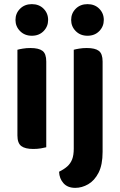

<svg xmlns="http://www.w3.org/2000/svg" viewBox="-20 -713 580 928"><path d="M54.8 -616.6Q54.8 -648.8 77.1 -670.9Q99.3 -693 133.9 -693Q168.7 -693 190.7 -670.9Q212.6 -648.8 212.6 -616.6Q212.6 -585 190.7 -562.6Q168.7 -540.2 133.9 -540.2Q99.3 -540.2 77.1 -562.6Q54.8 -585 54.8 -616.6ZM64.2 -264H203.6V-1.3Q194.6 1.3 177.7 4.1Q160.7 7 140.8 7Q101.3 7 82.8 -7.1Q64.2 -21.2 64.2 -58.1ZM203.6 -192H64.2V-472.5Q73.1 -475.2 90.2 -478Q107.3 -480.9 127.2 -480.9Q167.4 -480.9 185.5 -467.1Q203.6 -453.3 203.6 -415.5ZM265.5 117Q289.5 105.3 305.2 91.3Q320.8 77.3 328.7 57.2Q336.5 37 336.5 5.6V-256.1H475.9V21.2Q475.9 83.9 456.3 122Q436.6 160.1 406.3 177.5Q376 195 343.8 195Q306.9 195 286.9 172.6Q266.8 150.2 265.5 117ZM323.9 -616.6Q323.9 -648.8 346.1 -670.9Q368.4 -693 402.9 -693Q437.8 -693 459.7 -670.9Q481.7 -648.8 481.7 -616.6Q481.7 -585 459.7 -562.6Q437.8 -540.2 402.9 -540.2Q368.4 -540.2 346.1 -562.6Q323.9 -585 323.9 -616.6ZM475.9 -188.3 336.5 -192V-472.5Q345.5 -475.2 362.6 -478Q379.7 -480.9 399.6 -480.9Q439.8 -480.9 457.8 -467.1Q475.9 -453.3 475.9 -415.5Z"/></svg>

Font: Baloo Tamma 2
Style: Regular
Weight: 400
Designer: Divya Kowshik, Shuchita Grover and Ek Type
Foundry: Ek Type
Version: Version 1.700